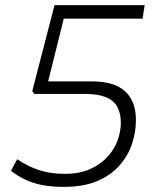

<svg xmlns="http://www.w3.org/2000/svg" viewBox="-20 -720 626 750"><path d="M23 -53 47 -98Q69 -83 96 -70Q123 -57 157 -49Q191 -41 233 -41Q291 -41 332 -59.5Q373 -78 400 -107.5Q427 -137 439.5 -172Q452 -207 452 -240Q452 -278 438 -303Q424 -328 393.5 -340.5Q363 -353 314 -353H114L106 -364L193 -700H545L537 -647H229L168 -402H339Q427 -402 469 -363Q511 -324 511 -251Q511 -205 496 -159Q481 -113 447.5 -74.5Q414 -36 360.5 -13Q307 10 229 10Q183 10 146 3Q109 -4 78.5 -18.5Q48 -33 23 -53Z"/></svg>

Font: Georama Light
Style: Italic
Weight: 300
Italic angle: -9°
Designer: Jean-Baptiste Levee
Foundry: Production Type
Version: Version 1.001